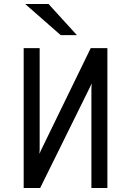

<svg xmlns="http://www.w3.org/2000/svg" viewBox="-20 -941 656 961"><path d="M98.5 0V-700H178.5V-208Q178.5 -200.5 178.5 -192.8Q178.5 -185 177.5 -171Q180.5 -179 185.5 -189.8Q190.5 -200.5 194 -207L434 -700H517.5V0H437.5V-487Q437.5 -494.5 437.8 -503.2Q438 -512 439 -523.5Q435.5 -515.5 430.2 -504.8Q425 -494 421 -486L181 0ZM284 -765 106 -921H223L365 -765Z"/></svg>

Font: Overpass Mono
Style: Regular
Weight: 400
Designer: Delve Withrington, Dave Bailey
Foundry: Delve Fonts LLC
Version: Version 4.000